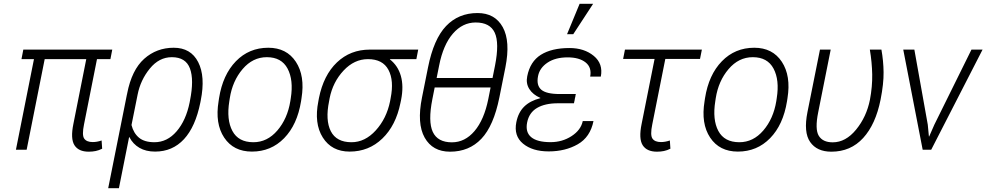

<svg xmlns="http://www.w3.org/2000/svg" viewBox="-20 -790 5204 1013"><path d="M562.5 -478H491.7L423.3 -133.8Q411.6 -77.1 424.3 -58.8Q437 -40.5 469.2 -40.5Q480.5 -40.5 491.7 -42.5Q502.9 -44.4 516.1 -48.8L519 -5.4Q501.5 3.4 484.6 6.8Q467.8 10.3 448.2 10.3Q394.5 10.3 372.8 -23.9Q351.1 -58.1 367.2 -136.2L435.1 -478H215.8L120.6 0H64L159.2 -478H93.3L103 -528.3H572.3Z M1037.1 -249.5Q1011.2 -121.1 950.7 -55.7Q890.1 9.8 798.3 9.8Q750 9.8 715.8 -10Q681.6 -29.8 662.6 -66.4H661.1L607.4 203.1H550.8L649.9 -292.5H650.4L650.9 -296.9Q675.3 -421.4 740.7 -479.7Q806.2 -538.1 896.5 -538.1Q986.8 -538.1 1025.6 -462.4Q1064.5 -386.7 1039.1 -259.8ZM982.4 -259.8Q1004.4 -369.1 982.2 -428.7Q960 -488.3 886.7 -488.3Q819.3 -488.3 770.3 -428Q721.2 -367.7 706.1 -291L673.8 -130.4Q684.6 -87.4 713.4 -63.5Q742.2 -39.6 794.9 -39.6Q862.3 -39.6 911.9 -97.2Q961.4 -154.8 980.5 -249.5Z M1135.7 -272Q1155.3 -395.5 1224.6 -466.8Q1293.9 -538.1 1395.5 -538.1Q1492.2 -538.1 1541 -463.9Q1589.8 -389.6 1570.8 -272L1568.4 -255.9Q1548.3 -131.8 1479.2 -61Q1410.2 9.8 1309.1 9.8Q1211.9 9.8 1162.8 -64Q1113.8 -137.7 1133.3 -255.9ZM1189.9 -255.9Q1174.3 -158.7 1206.1 -99.1Q1237.8 -39.6 1316.9 -39.6Q1390.1 -39.6 1443.4 -101.6Q1496.6 -163.6 1511.7 -255.9L1514.2 -272Q1529.3 -367.7 1497.3 -428Q1465.3 -488.3 1387.7 -488.3Q1313.5 -488.3 1260 -425.5Q1206.5 -362.8 1192.4 -272Z M2176.8 -478H2037.6L2037.1 -476.6Q2079.6 -443.4 2095 -389.2Q2110.4 -335 2096.2 -263.2L2092.8 -247.1Q2068.8 -127.9 1997.3 -59.1Q1925.8 9.8 1824.7 9.8Q1730 9.8 1683.1 -64.5Q1636.2 -138.7 1659.7 -255.9L1662.6 -272Q1687 -393.6 1757.8 -460.9Q1828.6 -528.3 1931.2 -528.3H2186.5ZM1716.3 -255.9Q1695.8 -156.2 1725.3 -97.9Q1754.9 -39.6 1834.5 -39.6Q1905.8 -39.6 1962.6 -102.1Q2019.5 -164.6 2038.1 -255.9L2041 -272Q2059.6 -364.7 2029.5 -421.4Q1999.5 -478 1921.4 -478Q1849.1 -478 1792.7 -417.7Q1736.3 -357.4 1719.2 -272Z M2614.7 -275.9Q2584.5 -126 2519.8 -57.9Q2455.1 10.3 2354.5 10.3Q2262.2 10.3 2220.5 -64Q2178.7 -138.2 2206.5 -275.9L2238.3 -434.6Q2268.1 -584 2333.5 -652.6Q2398.9 -721.2 2499.5 -721.2Q2591.3 -721.2 2632.6 -646.7Q2673.8 -572.3 2646.5 -434.6ZM2283.7 -378.4H2578.6L2591.8 -444.3Q2615.2 -563.5 2590.3 -617.4Q2565.4 -671.4 2489.7 -671.4Q2420.4 -671.4 2369.4 -612.5Q2318.4 -553.7 2296.9 -444.3ZM2568.4 -328.6H2273.4L2261.2 -267.1Q2237.8 -148.9 2263.4 -94Q2289.1 -39.1 2364.3 -39.1Q2433.1 -39.1 2483.6 -98.6Q2534.2 -158.2 2556.2 -267.1Z M3010.3 -255.9 3008.3 -245.1H2923.3Q2855.5 -245.1 2813.5 -220.5Q2771.5 -195.8 2761.2 -144Q2751 -92.8 2782.5 -66.4Q2814 -40 2884.8 -40Q2946.8 -40 2995.8 -72Q3044.9 -104 3054.7 -151.4H3111.3Q3094.2 -66.4 3028.3 -28.8Q2962.4 8.8 2875 8.8Q2789.1 8.8 2739.5 -32.2Q2689.9 -73.2 2704.1 -145Q2714.4 -196.8 2745.6 -227.5Q2776.9 -258.3 2830.6 -272L2831.1 -273.4Q2791.5 -290.5 2772.7 -320.3Q2753.9 -350.1 2761.7 -387.7Q2776.9 -465.3 2833.7 -501Q2890.6 -536.6 2984.4 -536.6Q3062.5 -536.6 3112.8 -495.1Q3163.1 -453.6 3149.9 -385.7H3093.8Q3103 -434.1 3069.6 -460.7Q3036.1 -487.3 2974.6 -487.3Q2910.2 -487.3 2868.7 -459.5Q2827.1 -431.6 2818.8 -388.7Q2809.1 -340.3 2835.4 -317.1Q2861.8 -293.9 2933.1 -293.9H3018.1L3015.6 -282.7H3016.1L3013.2 -270.5L3010.7 -255.9ZM3038.1 -770H3109.4L3004.4 -609.4H2971.7Z M3673.3 -479H3490.2L3421.4 -133.8Q3409.7 -77.1 3422.4 -58.8Q3435.1 -40.5 3467.3 -40.5Q3478.5 -40.5 3489.7 -42.5Q3501 -44.4 3514.2 -48.8L3517.1 -5.4Q3499.5 3.4 3482.7 6.8Q3465.8 10.3 3446.3 10.3Q3392.6 10.3 3370.8 -23.9Q3349.1 -58.1 3365.2 -136.2L3433.6 -479H3267.6L3277.3 -528.3H3683.1Z M3699.7 -272Q3719.2 -395.5 3788.6 -466.8Q3857.9 -538.1 3959.5 -538.1Q4056.2 -538.1 4105 -463.9Q4153.8 -389.6 4134.8 -272L4132.3 -255.9Q4112.3 -131.8 4043.2 -61Q3974.1 9.8 3873 9.8Q3775.9 9.8 3726.8 -64Q3677.7 -137.7 3697.3 -255.9ZM3753.9 -255.9Q3738.3 -158.7 3770 -99.1Q3801.8 -39.6 3880.9 -39.6Q3954.1 -39.6 4007.3 -101.6Q4060.5 -163.6 4075.7 -255.9L4078.1 -272Q4093.3 -367.7 4061.3 -428Q4029.3 -488.3 3951.7 -488.3Q3877.4 -488.3 3824 -425.5Q3770.5 -362.8 3756.3 -272Z M4362.8 -528.3 4296.9 -197.8Q4278.8 -108.4 4299.8 -73.7Q4320.8 -39.1 4373.5 -39.1Q4441.9 -39.1 4496.8 -106.2Q4551.8 -173.3 4569.8 -263.7Q4583 -333.5 4581.8 -397.5Q4580.6 -461.4 4569.3 -528.3H4630.4Q4641.1 -469.2 4641.8 -408.9Q4642.6 -348.6 4626 -264.6Q4600.1 -134.3 4534.2 -62Q4468.3 10.3 4366.2 10.3Q4290 10.3 4254.4 -40.8Q4218.8 -91.8 4240.2 -198.7L4306.2 -528.3Z M4875 -132.3 4880.9 -70.3 4882.3 -69.8 4909.7 -132.3 5105.5 -528.3H5164.1L4893.1 0H4848.1L4745.6 -528.3H4804.2Z"/></svg>

Font: Franko
Style: Light Italic
Weight: 300
Designer: Google
Version: Version 1.200310; 2013